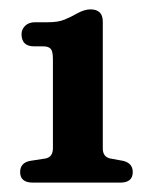

<svg xmlns="http://www.w3.org/2000/svg" viewBox="-20 -737 326 410"><path d="M53 -638Q26 -638 26 -664Q26 -674.5 33.8 -682Q41.5 -689.5 55 -689.5H82.5Q104 -689.5 117.5 -695Q131 -700.5 145 -708.5Q160.5 -717 173 -717Q199.5 -717 199.5 -691V-420Q199.5 -402 215.5 -398.5L243 -393.5Q263.5 -388.5 263.5 -369.5Q263.5 -347 236.5 -347H50.5Q23 -347 23 -369.5Q23 -389.5 44.5 -393.5L77 -398.5Q93 -401.5 93 -420.5V-611Q93 -627.5 88.2 -632.8Q83.5 -638 72.5 -638Z"/></svg>

Font: Fraunces 72pt SuperSoft SemiBold
Style: Regular
Weight: 600
Version: Version 1.000;[b76b70a41]